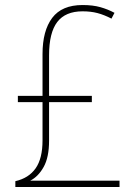

<svg xmlns="http://www.w3.org/2000/svg" viewBox="-20 -743 543 763"><path d="M308 -723Q349 -723 379 -714.5Q409 -706 435 -692L423 -669Q394 -684 367.5 -691Q341 -698 308 -698Q240 -698 207.5 -655.5Q175 -613 175 -523V-362H345V-337H175V-184Q175 -118 153.5 -79.5Q132 -41 100 -25H455V0H41V-23Q94 -35 121.5 -74Q149 -113 149 -185V-337H51V-362H149V-528Q149 -621 187.5 -672Q226 -723 308 -723Z"/></svg>

Font: Noto Sans Lao UI SemCond Thin
Style: Regular
Weight: 100
Width: 4
Designer: Monotype Design Team
Foundry: Monotype Imaging Inc.
Version: Version 2.000; ttfautohint (v1.8.4.7-5d5b)